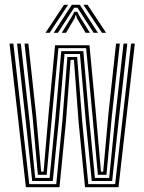

<svg xmlns="http://www.w3.org/2000/svg" viewBox="-20 -782 603 802"><path d="M88.2 0 19.8 -600H35.8L102.2 -12.8H215L240.2 -272.8L261.5 -544H302.2L323.5 -273.2L348.8 -12.8H461L527.5 -600H543.2L475 0H335.2L308.2 -273.5L288.8 -532H275L255.5 -275L228.5 0ZM114.5 -26 87.8 -274 51.2 -600H67L102.8 -281.8L127 -38.8H187.2L211.2 -286.8L235.8 -568.5H328L352.2 -289L376.5 -38.8H436L460.5 -283.2L496 -600H511.8L475.5 -276.8L448.5 -26H363.2L337.8 -282L314 -556.5H249.5L225.8 -279.8L200.5 -26ZM138.2 -51.8 116.5 -290.5 82.5 -600H98.5L130.8 -301.5L152 -64.8H162L182.5 -301.5L210 -593H353.8L380.5 -307L401.8 -64.8H411L433 -307L464.8 -600H480.5L446.8 -293.5L424.8 -51.8H388.8L366.5 -297.5L339.8 -581H224L196.8 -294.2L175 -51.8ZM170 -645 247.5 -762H264.5L187.2 -645ZM204.2 -645 280 -762H313.2L389 -645H371.2L318.2 -727L303.2 -749.8H290L274.8 -726.8L222 -645ZM405.8 -645 328.5 -762H345.8L423.2 -645ZM238 -645 281.2 -715 290.5 -732.8H302.8L312 -715L355.5 -645H337.5L301.2 -706.2L298 -718.5H295.2L292 -706.2L255.8 -645Z"/></svg>

Font: Big Shoulders Inline Text
Style: Regular
Weight: 400
Designer: Patric King
Foundry: XO Type Co
Version: Version 1.000